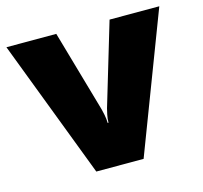

<svg xmlns="http://www.w3.org/2000/svg" viewBox="-86 -647 782 741"><g transform="rotate(-15 305.5 -276.5)"><path d="M210.9 0 0 -553.2H199.2L293 -226.1Q294.4 -221.7 298.1 -203.6Q301.8 -185.5 301.8 -169.9H305.2Q305.2 -186.5 308.6 -201.7Q312 -216.8 314 -225.1L412.1 -553.2H610.8L399.9 0Z"/></g></svg>

Font: Open Sans ExtraBold
Style: Regular
Weight: 800
Designer: Monotype Design Team
Foundry: Monotype Imaging Inc.
Version: Version 3.003; ttfautohint (v1.8.4)